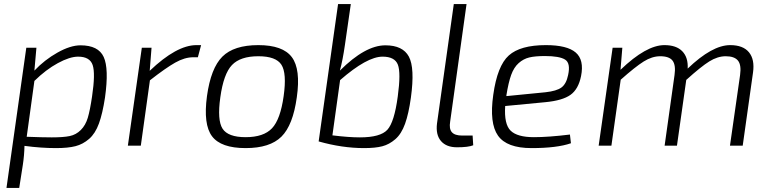

<svg xmlns="http://www.w3.org/2000/svg" viewBox="-20 -720 3812 949"><path d="M160 -484 150 -371Q200 -424 264 -460Q328 -496 378 -496Q466 -496 492.5 -438.5Q519 -381 499 -238Q487 -159 469 -109.5Q451 -60 420.5 -33.5Q390 -7 353 2.5Q316 12 257 12Q183 12 101 1Q100 48 93 94L75 209H12L110 -484ZM150 -320 112 -44Q191 -41 236 -41Q293 -41 324.5 -47.5Q356 -54 379.5 -77.5Q403 -101 414 -138Q425 -175 435 -243Q452 -357 438 -398.5Q424 -440 366 -440Q325 -440 266 -408Q207 -376 150 -320Z M974 -497 958 -437H935Q893 -437 846 -410.5Q799 -384 721 -323L676 0H612L681 -484H729L720 -370Q853 -497 951 -497Z M1447 -239Q1428 -101 1371 -44.5Q1314 12 1194 12Q1072 12 1028 -46.5Q984 -105 1003 -245Q1022 -383 1079 -440Q1136 -497 1257 -497Q1378 -497 1422.5 -437.5Q1467 -378 1447 -239ZM1257 -442Q1168 -442 1126.5 -398.5Q1085 -355 1069 -239Q1053 -126 1080 -84Q1107 -42 1194 -42Q1283 -42 1324.5 -86Q1366 -130 1382 -245Q1398 -358 1371 -400Q1344 -442 1257 -442Z M1660 -371Q1785 -496 1885 -496Q1971 -496 2001 -440Q2031 -384 2011 -238Q2000 -158 1982 -108Q1964 -58 1934 -32Q1904 -6 1869.5 3Q1835 12 1780 12Q1671 12 1555 -21L1651 -700H1714L1685 -499Q1674 -422 1660 -371ZM1661 -324 1623 -51Q1703 -41 1759 -41Q1860 -41 1894.5 -78.5Q1929 -116 1946 -243Q1962 -361 1946.5 -400.5Q1931 -440 1871 -440Q1794 -440 1661 -324Z M2286 -700 2205 -119Q2199 -83 2213.5 -66.5Q2228 -50 2264 -50H2316L2319 -2Q2295 8 2239 8Q2186 8 2159.5 -23Q2133 -54 2140 -110L2223 -700Z M2797 -55 2802 -12Q2733 12 2607 12Q2485 12 2441.5 -49.5Q2398 -111 2418 -251Q2438 -395 2495 -446Q2552 -497 2678 -497Q2783 -497 2825.5 -460.5Q2868 -424 2852 -344Q2839 -279 2799.5 -251Q2760 -223 2676 -215L2477 -196Q2471 -106 2504 -74Q2537 -42 2619 -42Q2691 -42 2797 -55ZM2483 -245 2676 -264Q2731 -270 2755 -287.5Q2779 -305 2788 -349Q2801 -408 2773 -425.5Q2745 -443 2673 -443Q2625 -443 2596 -436Q2567 -429 2543.5 -408Q2520 -387 2506.5 -349.5Q2493 -312 2483 -249Z M3056 -484 3047 -375Q3174 -497 3264 -497Q3323 -497 3352.5 -466.5Q3382 -436 3379 -381Q3500 -497 3589 -497Q3653 -497 3682 -461.5Q3711 -426 3702 -362L3651 0H3588L3638 -349Q3645 -399 3627.5 -420.5Q3610 -442 3567 -442Q3527 -442 3486 -416.5Q3445 -391 3372 -325L3326 0H3265L3314 -349Q3321 -398 3304.5 -420Q3288 -442 3243 -442Q3203 -442 3161.5 -416Q3120 -390 3048 -326L3002 0H2939L3008 -484Z"/></svg>

Font: Exo 2.0 Light
Style: Italic
Weight: 300
Italic angle: -8°
Designer: Natanael Gama
Version: Version 1.001;PS 001.001;hotconv 1.0.70;makeotf.lib2.5.58329